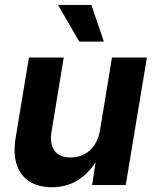

<svg xmlns="http://www.w3.org/2000/svg" viewBox="-20 -768 643 797"><path d="M194.8 9.3Q139.6 9.3 102.1 -14.9Q64.5 -39.1 49.3 -85Q34.2 -130.9 44.9 -195.3L100.1 -529.3H244.6L193.8 -221.2Q185.5 -170.4 206.3 -142.3Q227.1 -114.3 272.9 -114.3Q303.2 -114.3 328.6 -127Q354 -139.6 371.6 -165.5Q389.2 -191.4 395.5 -229.5L444.8 -529.3H589.8L502 0H362.3L383.3 -135.3H400.9Q366.7 -66.4 315.7 -28.6Q264.6 9.3 194.8 9.3ZM309.1 -595.2 220.7 -747.6H359.4L411.1 -595.2Z"/></svg>

Font: Inter 24pt
Style: Bold Italic
Weight: 700
Italic angle: -9.3988°
Version: Version 4.001;git-66647c0bb